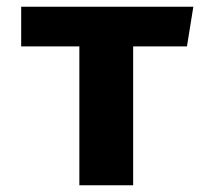

<svg xmlns="http://www.w3.org/2000/svg" viewBox="-20 -551 640 571"><path d="M376 -413V0H216V-413H43V-531H555L536 -413Z"/></svg>

Font: Qzxlaeiskcpccdgjqmyffctclhy
Style: Regular
Weight: 700
Monospace: yes
Designer: Carrois Corporate & Edenspiekermann
Foundry: Carrois Corporate GbR & Edenspiekermann AG
Version: Version 2.001